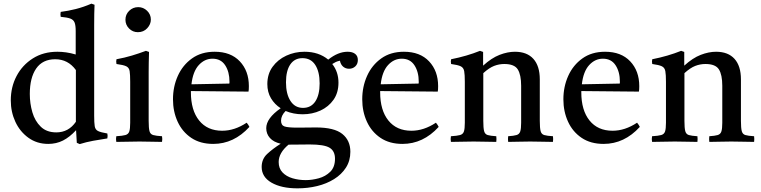

<svg xmlns="http://www.w3.org/2000/svg" viewBox="-20 -775 4162 1050"><path d="M416 13 400 6 396 -63Q361 -25 324.5 -6.5Q288 12 244 12Q182 12 135.5 -21.5Q89 -55 64 -109Q39 -163 39 -226Q39 -299 70.5 -359Q102 -419 159.5 -455.5Q217 -492 294 -492Q317 -492 342 -488.5Q367 -485 394 -477V-605Q394 -636 388 -651.5Q382 -667 364.5 -673.5Q347 -680 312 -683Q309 -696 312 -710Q352 -715 394 -725.5Q436 -736 480 -755L497 -749Q496 -727 495.5 -699Q495 -671 495 -638V-142Q495 -104 498 -85Q501 -66 516 -58.5Q531 -51 567 -45Q570 -32 567 -18Q527 -12 489 -5Q451 2 416 13ZM395 -392Q352 -451 282 -451Q213 -451 178 -400.5Q143 -350 143 -261Q143 -209 157 -161Q171 -113 203 -82Q235 -51 288 -51Q355 -51 395 -109Z M866 1Q838 1 808 0Q778 -1 743 -1Q711 -1 678.5 0Q646 1 616 1Q613 -15 616 -30Q650 -32 666 -36.5Q682 -41 687 -56Q692 -71 692 -104V-328Q692 -367 689 -386Q686 -405 670.5 -412.5Q655 -420 617 -425Q614 -439 617 -451Q661 -459 701 -471Q741 -483 778 -497L795 -491Q794 -460 793.5 -433Q793 -406 793 -382V-114Q793 -75 797.5 -58Q802 -41 817.5 -36.5Q833 -32 866 -30Q869 -15 866 1ZM666 -667Q666 -696 686.5 -716Q707 -736 736 -736Q764 -736 784.5 -716Q805 -696 805 -668Q805 -642 785 -620.5Q765 -599 734 -599Q706 -599 686 -619Q666 -639 666 -667Z M1146 12Q1075 12 1026 -21Q977 -54 951.5 -109.5Q926 -165 926 -232Q926 -301 952.5 -360Q979 -419 1030 -455.5Q1081 -492 1154 -492Q1242 -492 1291.5 -439.5Q1341 -387 1341 -304Q1341 -294 1340.5 -286.5Q1340 -279 1339 -274L1024 -277Q1024 -273 1024 -270Q1024 -172 1069 -116Q1114 -60 1195 -60Q1263 -60 1329 -104Q1339 -92 1344 -81Q1259 12 1146 12ZM1027 -314 1234 -318Q1235 -320 1235 -323.5Q1235 -327 1235 -328Q1235 -382 1211.5 -418Q1188 -454 1142 -454Q1099 -454 1067 -419Q1035 -384 1027 -314Z M1607 255Q1519 255 1465 224Q1411 193 1411 138Q1411 95 1441 67Q1471 39 1515 11Q1476 2 1456 -20.5Q1436 -43 1436 -74Q1436 -128 1515 -183Q1482 -204 1462 -237.5Q1442 -271 1442 -315Q1442 -370 1470.5 -409.5Q1499 -449 1545.5 -470.5Q1592 -492 1645 -492Q1723 -492 1775 -449Q1829 -492 1881 -492Q1907 -492 1922 -480.5Q1937 -469 1937 -447Q1937 -425 1923 -412Q1909 -399 1889 -399Q1870 -399 1856.5 -410.5Q1843 -422 1839 -443Q1825 -440 1816.5 -436Q1808 -432 1797 -425Q1831 -382 1831 -323Q1831 -268 1804 -229.5Q1777 -191 1732.5 -170.5Q1688 -150 1635 -150Q1585 -150 1542 -168Q1517 -143 1517 -115Q1517 -90 1536 -83.5Q1555 -77 1606 -77Q1629 -77 1661 -77.5Q1693 -78 1708 -78Q1808 -78 1852 -42.5Q1896 -7 1896 55Q1896 104 1872 141.5Q1848 179 1807 204.5Q1766 230 1714.5 242.5Q1663 255 1607 255ZM1558 16Q1504 61 1504 111Q1504 146 1525 168Q1546 190 1580 200Q1614 210 1652 210Q1686 210 1723 200Q1760 190 1786 164.5Q1812 139 1812 93Q1812 51 1782.5 33Q1753 15 1673 15Q1654 15 1626 15.5Q1598 16 1564 16Q1561 16 1558 16ZM1637 -185Q1681 -185 1704.5 -220.5Q1728 -256 1728 -319Q1728 -383 1704 -420Q1680 -457 1634 -457Q1591 -457 1567.5 -422.5Q1544 -388 1544 -325Q1544 -261 1568.5 -223Q1593 -185 1637 -185Z M2181 12Q2110 12 2061 -21Q2012 -54 1986.5 -109.5Q1961 -165 1961 -232Q1961 -301 1987.5 -360Q2014 -419 2065 -455.5Q2116 -492 2189 -492Q2277 -492 2326.5 -439.5Q2376 -387 2376 -304Q2376 -294 2375.5 -286.5Q2375 -279 2374 -274L2059 -277Q2059 -273 2059 -270Q2059 -172 2104 -116Q2149 -60 2230 -60Q2298 -60 2364 -104Q2374 -92 2379 -81Q2294 12 2181 12ZM2062 -314 2269 -318Q2270 -320 2270 -323.5Q2270 -327 2270 -328Q2270 -382 2246.5 -418Q2223 -454 2177 -454Q2134 -454 2102 -419Q2070 -384 2062 -314Z M2759 1Q2757 -15 2759 -30Q2790 -32 2805 -36.5Q2820 -41 2825 -56Q2830 -71 2830 -104V-306Q2830 -366 2811.5 -395.5Q2793 -425 2738 -425Q2709 -425 2682 -414.5Q2655 -404 2623 -375V-114Q2623 -75 2627.5 -58Q2632 -41 2647 -36.5Q2662 -32 2694 -30Q2696 -15 2694 1Q2666 1 2635.5 0Q2605 -1 2570 -1Q2538 -1 2507 0Q2476 1 2446 1Q2443 -15 2446 -30Q2480 -32 2496 -36.5Q2512 -41 2517 -56Q2522 -71 2522 -104V-328Q2522 -367 2518.5 -386Q2515 -405 2499.5 -412.5Q2484 -420 2447 -425Q2444 -439 2447 -451Q2533 -468 2605 -497L2622 -491V-416Q2668 -458 2712 -475Q2756 -492 2796 -492Q2862 -492 2897 -453Q2932 -414 2932 -341V-114Q2932 -75 2936.5 -58Q2941 -41 2956 -36.5Q2971 -32 3004 -30Q3006 -15 3004 1Q2974 1 2945.5 0Q2917 -1 2879 -1Q2842 -1 2814.5 0Q2787 1 2759 1Z M3281 12Q3210 12 3161 -21Q3112 -54 3086.5 -109.5Q3061 -165 3061 -232Q3061 -301 3087.5 -360Q3114 -419 3165 -455.5Q3216 -492 3289 -492Q3377 -492 3426.5 -439.5Q3476 -387 3476 -304Q3476 -294 3475.5 -286.5Q3475 -279 3474 -274L3159 -277Q3159 -273 3159 -270Q3159 -172 3204 -116Q3249 -60 3330 -60Q3398 -60 3464 -104Q3474 -92 3479 -81Q3394 12 3281 12ZM3162 -314 3369 -318Q3370 -320 3370 -323.5Q3370 -327 3370 -328Q3370 -382 3346.5 -418Q3323 -454 3277 -454Q3234 -454 3202 -419Q3170 -384 3162 -314Z M3859 1Q3857 -15 3859 -30Q3890 -32 3905 -36.5Q3920 -41 3925 -56Q3930 -71 3930 -104V-306Q3930 -366 3911.5 -395.5Q3893 -425 3838 -425Q3809 -425 3782 -414.5Q3755 -404 3723 -375V-114Q3723 -75 3727.5 -58Q3732 -41 3747 -36.5Q3762 -32 3794 -30Q3796 -15 3794 1Q3766 1 3735.5 0Q3705 -1 3670 -1Q3638 -1 3607 0Q3576 1 3546 1Q3543 -15 3546 -30Q3580 -32 3596 -36.5Q3612 -41 3617 -56Q3622 -71 3622 -104V-328Q3622 -367 3618.5 -386Q3615 -405 3599.5 -412.5Q3584 -420 3547 -425Q3544 -439 3547 -451Q3633 -468 3705 -497L3722 -491V-416Q3768 -458 3812 -475Q3856 -492 3896 -492Q3962 -492 3997 -453Q4032 -414 4032 -341V-114Q4032 -75 4036.5 -58Q4041 -41 4056 -36.5Q4071 -32 4104 -30Q4106 -15 4104 1Q4074 1 4045.5 0Q4017 -1 3979 -1Q3942 -1 3914.5 0Q3887 1 3859 1Z"/></svg>

Font: Tiro Tamil
Style: Regular
Weight: 400
Designer: Tamil: Fernando Mello & Fiona Ross. Latin: John Hudson.
Foundry: Tiro Typeworks Ltd.
Version: Version 1.52